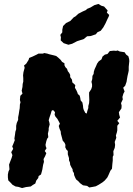

<svg xmlns="http://www.w3.org/2000/svg" viewBox="-20 -937 676 974"><path d="M92 17 73 11 59 9 43 0 36 -8 22 -22 20 -37V-52L23 -67L28 -78L26 -102L32 -118L39 -136L43 -150L37 -165L47 -182L42 -194L48 -208L55 -226L53 -234L56 -253L58 -269L62 -281V-299L65 -313L72 -329V-342L75 -357L78 -377L80 -388L81 -407L84 -418L81 -430L83 -451L94 -462L90 -477L94 -496L95 -511L98 -523V-541L97 -555L99 -571L105 -593L102 -605L113 -614L125 -633L128 -643L145 -650L166 -660L175 -665H198L204 -668L220 -665L229 -662L254 -656L265 -653L275 -645L287 -634L295 -623L307 -616V-606L312 -596L320 -588L324 -576L331 -567L336 -557V-546L345 -533L347 -519L357 -510L362 -505L360 -492L367 -480L372 -469L375 -460L384 -452L387 -441L389 -428L398 -417L401 -401L402 -389L405 -379L413 -364L420 -361L423 -374L428 -389V-399L432 -414L433 -431L432 -455V-468L443 -485L447 -498V-509L444 -522L448 -536L449 -552L455 -562L456 -573L460 -586L467 -601L473 -615L481 -626L495 -636L500 -650L512 -660L525 -663L537 -678L557 -680L569 -679L577 -681L587 -676L612 -672L620 -660L631 -652L635 -638L636 -627L633 -598V-579L631 -569L627 -552L624 -535L622 -522L615 -502L605 -492L612 -473L606 -462L601 -445L603 -433L594 -414L597 -401L596 -387L583 -368L585 -354L589 -341L575 -324L585 -312L575 -299V-276L573 -266L568 -250L570 -238L562 -217L564 -202L562 -187L555 -170L556 -150L552 -142V-123L550 -105L548 -81L540 -71L530 -48L524 -36L511 -21L500 -12L481 0L466 8L451 11L433 14L422 6L401 3L386 -8L377 -18L366 -27L361 -37L356 -49L355 -59L349 -69L348 -79L343 -87L336 -101L335 -112L330 -124V-135L324 -154V-171L317 -178L311 -190L312 -202L308 -212L298 -224L295 -236L292 -247L289 -258L288 -270L282 -284L278 -298L284 -310L276 -325L271 -334L261 -346L257 -355L259 -368L249 -379L242 -375L237 -358L231 -341L227 -327L230 -317L232 -306L227 -287V-277L223 -259L225 -241L219 -233L215 -221L211 -203L212 -195L216 -185L207 -171L215 -160L209 -145L201 -130L203 -116L199 -102L197 -91L195 -78L192 -66L188 -52L176 -44L174 -34L164 -21L159 -6L147 1L136 9L112 12ZM327 -710 303 -718 288 -732 289 -748 286 -760 296 -773V-786L300 -805L315 -820L337 -831L354 -849L363 -854L377 -867L400 -879L416 -886L422 -892L439 -899L459 -911L479 -917L494 -908L508 -904L526 -884L522 -873L534 -861L531 -852L525 -840L515 -818L504 -798L491 -781L475 -774L466 -763L439 -754L422 -753L405 -739L371 -728L346 -715Z"/></svg>

Font: Winky Rough
Style: Bold Italic
Weight: 700
Italic angle: -8.97852°
Designer: Simon Atzbach
Foundry: typofactur
Version: Version 1.206; ttfautohint (v1.8.4.7-5d5b)